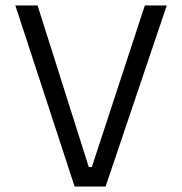

<svg xmlns="http://www.w3.org/2000/svg" viewBox="-20 -680 664 700"><path d="M252 0 36 -660H117L317 -29L252 -71H348L301 -29L508 -660H588L365 0Z"/></svg>

Font: Cairo
Style: Regular
Weight: 400
Designer: Mohamed Gaber, Accademia di Belle Arti di Urbino
Foundry: Kief Type Foundry, Accademia di Belle Arti di Urbino
Version: Version 3.120